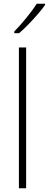

<svg xmlns="http://www.w3.org/2000/svg" viewBox="-20 -1016 263 1036"><path d="M121 0H82V-760H121ZM223 -989Q207 -966 183 -938.5Q159 -911 133 -884Q107 -857 83 -837H57V-846Q89 -879 123 -920.5Q157 -962 178 -996H223Z"/></svg>

Font: Noto Sans Lao Looped SemiCondensed ExtraLight
Style: Regular
Weight: 200
Width: 4
Designer: Mark Frömberg, Ben Mitchell
Foundry: The Fontpad Ltd
Version: Version 1.002; ttfautohint (v1.8.4.7-5d5b)